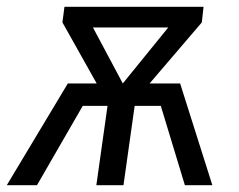

<svg xmlns="http://www.w3.org/2000/svg" viewBox="-36 -546 704 566"><path d="M590 0H509L438 -234H361L328 0H248L281 -234H208L73 0H-16L164 -300H249L148 -480L154 -526H564L559 -480L405 -300H495ZM326 -300 460 -465H238Z"/></svg>

Font: FiraGO Book
Style: Italic
Weight: 350
Italic angle: -8°
Designer: bBox Type GmbH
Foundry: bBox Type GmbH
Version: Version 1.001